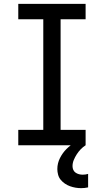

<svg xmlns="http://www.w3.org/2000/svg" viewBox="-20 -755 540 998"><path d="M75 0V-80H205V-655H75V-735H425V-655H295V-80H425V0ZM402 223Q387 223 372.5 220.5Q358 218 344 213Q330 208 317.5 199.5Q305 191 295.5 179.5Q286 168 282 153Q278 138 278 124Q278 94 291.5 67Q305 40 325.5 19.5Q346 -1 371.5 -16Q397 -31 425 -41V0Q411 9 399.5 21Q388 33 379 47Q370 61 363.5 76.5Q357 92 357 109Q357 119 361 128Q365 137 373 142.5Q381 148 390.5 150.5Q400 153 410 153Q417 153 424 152Q431 151 438 149V219Q429 221 420 222Q411 223 402 223Z"/></svg>

Font: Iosevka Term Curly Medium
Style: Regular
Weight: 500
Designer: Belleve Invis
Foundry: Belleve Invis
Version: Version 32.3.0